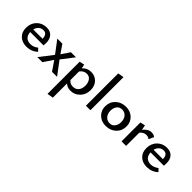

<svg xmlns="http://www.w3.org/2000/svg" viewBox="67 -1690 2950 2950"><g transform="rotate(45 1542.0 -215.0)"><path d="M389 -112 433 -66Q356 6 249 6Q155 6 97.5 -48Q40 -102 40 -195Q40 -296 103.5 -360.5Q167 -425 264 -425Q342 -425 383.5 -378Q425 -331 425 -250Q425 -214 422 -195H132Q136 -132 170 -98.5Q204 -65 265 -65Q330 -65 389 -112ZM257 -360Q212 -360 180 -331.5Q148 -303 137 -256H340Q337 -360 257 -360Z M911 0H801L696 -154L592 0H482L650 -217L498 -418H608L702 -281L794 -418H904L749 -216Z M1228 -425Q1315 -425 1368 -367.5Q1421 -310 1421 -222Q1421 -124 1358.5 -59Q1296 6 1205 6Q1134 6 1091 -37V272L992 289V-410L1073 -428L1086 -361Q1144 -425 1228 -425ZM1189 -64Q1247 -64 1281 -104Q1315 -144 1315 -212Q1315 -275 1285 -316.5Q1255 -358 1203 -358Q1134 -358 1091 -297V-111Q1127 -64 1189 -64Z M1538 0V-702L1636 -719V0Z M1971 6Q1876 6 1814.5 -53Q1753 -112 1753 -203Q1753 -299 1819.5 -362Q1886 -425 1988 -425Q2082 -425 2143.5 -366Q2205 -307 2205 -217Q2205 -120 2139 -57Q2073 6 1971 6ZM1985 -66Q2040 -66 2070 -106.5Q2100 -147 2100 -206Q2100 -273 2064.5 -313Q2029 -353 1974 -353Q1919 -353 1888.5 -313Q1858 -273 1858 -214Q1858 -147 1894.5 -106.5Q1931 -66 1985 -66Z M2542 -425Q2591 -425 2620 -399L2581 -316Q2554 -340 2513 -340Q2454 -340 2411 -286V0H2312V-410L2393 -428L2409 -347Q2469 -425 2542 -425Z M3004 -112 3048 -66Q2971 6 2864 6Q2770 6 2712.5 -48Q2655 -102 2655 -195Q2655 -296 2718.5 -360.5Q2782 -425 2879 -425Q2957 -425 2998.5 -378Q3040 -331 3040 -250Q3040 -214 3037 -195H2747Q2751 -132 2785 -98.5Q2819 -65 2880 -65Q2945 -65 3004 -112ZM2872 -360Q2827 -360 2795 -331.5Q2763 -303 2752 -256H2955Q2952 -360 2872 -360Z"/></g></svg>

Font: EauTestText Semibold
Style: Regular
Weight: 600
Designer: Christian Thalmann (Catharsis Fonts)
Version: Version 0.001;PS 000.001;hotconv 1.0.88;makeotf.lib2.5.64775